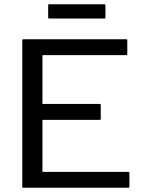

<svg xmlns="http://www.w3.org/2000/svg" viewBox="-20 -885 680 905"><path d="M180 -395H450Q455 -395 455 -390V-325Q455 -320 450 -320H180V-75H585Q590 -75 590 -70V-5Q590 0 585 0H90Q85 0 85 -5V-695Q85 -700 90 -700H575Q580 -700 580 -695V-630Q580 -625 575 -625H180ZM207 -802.5V-860Q207 -865 212 -865H472Q477 -865 477 -860V-802.5Q477 -797.5 472 -797.5H212Q207 -797.5 207 -802.5Z"/></svg>

Font: MFEK Sans
Style: Regular
Weight: 400
Designer: Owen Earl
Foundry: indestructible type*
Version: Version 0.001; ttfautohint (v1.8.4.7-5d5b)